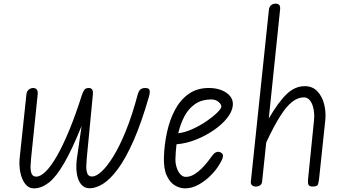

<svg xmlns="http://www.w3.org/2000/svg" viewBox="-20 -1024 1886 1054"><path d="M166.5 10Q137 10 118 -15Q99 -40 91.5 -78.2Q84 -116.5 88 -156.5L125 -506Q127 -523.5 138.2 -532.2Q149.5 -541 161.5 -541Q175 -541 182 -532.2Q189 -523.5 186.5 -502.5L151 -158.5Q149.5 -141 148 -116.2Q146.5 -91.5 152.5 -73Q158.5 -54.5 179.5 -54.5Q203 -54.5 232.2 -83.8Q261.5 -113 294 -170.2Q326.5 -227.5 361 -311.2Q395.5 -395 430 -503.5Q435 -519 442.5 -530Q450 -541 467 -541Q480 -541 486 -532.5Q492 -524 489.5 -502L456.5 -158Q455 -140.5 453.8 -116Q452.5 -91.5 458.8 -73.2Q465 -55 486 -55Q507.5 -55 537.5 -82.2Q567.5 -109.5 601.8 -164.8Q636 -220 670.5 -304.5Q705 -389 735.5 -503.5Q741 -523.5 750.2 -532.2Q759.5 -541 778 -541Q797 -541 800.8 -529.8Q804.5 -518.5 798 -494.5Q755.5 -347 712 -249.2Q668.5 -151.5 626 -94.8Q583.5 -38 544.5 -14.2Q505.5 9.5 472 9.5Q442.5 9.5 424.8 -12.8Q407 -35 401.5 -72.8Q396 -110.5 402.5 -156.5L428 -333Q375 -201.5 331.2 -126.8Q287.5 -52 247.5 -21Q207.5 10 166.5 10Z M995 10Q967 10 939.5 -6.5Q912 -23 894.8 -61.2Q877.5 -99.5 880 -164.5Q882.5 -232.5 897 -299.2Q911.5 -366 940.5 -420.8Q969.5 -475.5 1015.5 -508.2Q1061.5 -541 1126.5 -541Q1165 -541 1195.8 -529Q1226.5 -517 1243.8 -495.5Q1261 -474 1258 -444.5Q1254.5 -410 1225.5 -374.2Q1196.5 -338.5 1151.2 -307.8Q1106 -277 1053.2 -256.5Q1000.5 -236 949 -232Q946.5 -211.5 945 -191Q943.5 -170.5 943 -151Q942.5 -127 949.8 -104.5Q957 -82 970 -67.5Q983 -53 1000 -53Q1023 -53 1045.2 -66.2Q1067.5 -79.5 1087 -99Q1106.5 -118.5 1121.5 -138Q1136.5 -157.5 1145.5 -170Q1158.5 -187.5 1171.8 -190Q1185 -192.5 1196 -184Q1203 -179.5 1204 -171Q1205 -162.5 1199 -148.2Q1193 -134 1178.5 -112Q1164 -88.5 1135.8 -60Q1107.5 -31.5 1071 -10.8Q1034.5 10 995 10ZM958.5 -292.5Q996 -297 1036.8 -315.5Q1077.5 -334 1113 -358.2Q1148.5 -382.5 1171 -404.5Q1193.5 -426.5 1195 -437.5Q1196 -450.5 1180.2 -464.2Q1164.5 -478 1140.5 -478Q1087 -478 1050.8 -452.8Q1014.5 -427.5 992.2 -385.2Q970 -343 958.5 -292.5Z M1384.5 0Q1372 0 1363.8 -6.8Q1355.5 -13.5 1357 -26.5L1456 -969Q1458 -988 1468.8 -996Q1479.5 -1004 1492.5 -1004Q1506 -1004 1512.8 -996.8Q1519.5 -989.5 1517.5 -971L1455.5 -373.5Q1509 -465 1554.2 -508Q1599.5 -551 1653 -551Q1695 -551 1721.5 -523.5Q1748 -496 1759.2 -452.8Q1770.5 -409.5 1765.5 -362.5L1731.5 -41.5Q1729.5 -25.5 1726 -12.8Q1722.5 0 1697.5 0Q1677 0 1673 -11Q1669 -22 1671 -39.5L1703.5 -360.5Q1707 -395 1701.5 -424.2Q1696 -453.5 1682.5 -471.5Q1669 -489.5 1648 -489.5Q1615.5 -489.5 1584 -465Q1552.5 -440.5 1518 -386.2Q1483.5 -332 1441.5 -242L1419 -28.5Q1417.5 -13 1407.5 -6.5Q1397.5 0 1384.5 0Z"/></svg>

Font: Edu NSW ACT Hand
Style: Regular
Weight: 400
Designer: Tina and Corey Anderson, Eben Sorkin, Mirko Velimirovic
Foundry: Sorkin Type Co.
Version: Version 2.000